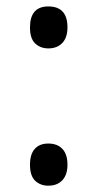

<svg xmlns="http://www.w3.org/2000/svg" viewBox="-20 -569 306 603"><path d="M74.2 -51.8Q74.2 -84.5 89.1 -101.3Q104 -118.2 131.8 -118.2Q160.2 -118.2 176 -101.3Q191.9 -84.5 191.9 -51.8Q191.9 -20 175.8 -2.9Q159.7 14.2 131.8 14.2Q106.9 14.2 90.6 -1.2Q74.2 -16.6 74.2 -51.8ZM74.2 -482.9Q74.2 -548.8 131.8 -548.8Q191.9 -548.8 191.9 -482.9Q191.9 -451.2 175.8 -434.1Q159.7 -417 131.8 -417Q106.9 -417 90.6 -432.4Q74.2 -447.8 74.2 -482.9Z"/></svg>

Font: f09607729
Style: Regular
Weight: 400
Foundry: Ascender Corporation
Version: Version 1.10